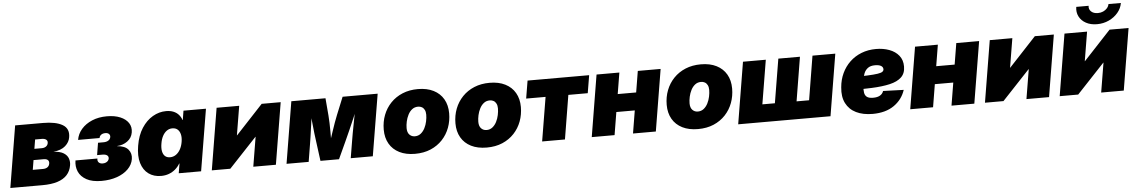

<svg xmlns="http://www.w3.org/2000/svg" viewBox="-36 -1188 9717 1641"><g transform="rotate(-5 4822.0 -368.0)"><path d="M2 0 89.4 -529.3H327.6Q437.5 -529.3 495.4 -495.6Q553.2 -461.9 540.5 -387.7Q534.2 -346.7 499 -315.2Q463.9 -283.7 395.5 -275.9Q453.1 -273.4 483.4 -254.2Q513.7 -234.9 523.2 -206.5Q532.7 -178.2 527.3 -148.4Q519.5 -100.1 489.5 -66.9Q459.5 -33.7 406.7 -16.8Q354 0 277.3 0ZM206.5 -137.7H293.9Q317.9 -137.7 332.8 -148.2Q347.7 -158.7 351.1 -178.7Q354.5 -198.7 342.8 -209.5Q331.1 -220.2 307.1 -220.2H220.2ZM235.8 -315.4H298.3Q321.3 -315.4 335.9 -325.9Q350.6 -336.4 353.5 -354.5Q356.9 -373.5 344 -384Q331.1 -394.5 305.7 -394.5H249Z M784.2 7.8Q704.6 7.8 655.8 -19Q606.9 -45.9 587.6 -90.1Q568.4 -134.3 577.1 -186H765.1Q761.2 -165 772.7 -152.6Q784.2 -140.1 807.1 -140.1Q822.3 -140.1 833.7 -145Q845.2 -149.9 852.3 -158.2Q859.4 -166.5 861.3 -176.8Q864.3 -195.3 850.8 -205.3Q837.4 -215.3 812 -215.3H765.1L782.2 -319.8H829.1Q854.5 -319.8 870.8 -330.1Q887.2 -340.3 890.6 -359.4Q893.1 -375.5 882.6 -386Q872.1 -396.5 851.6 -396.5Q829.6 -396.5 815.7 -386.5Q801.8 -376.5 798.8 -358.9H614.7Q623 -410.2 658.2 -450.7Q693.4 -491.2 749.5 -514.9Q805.7 -538.6 877.4 -538.6Q943.4 -538.6 991 -518.8Q1038.6 -499 1061.8 -463.9Q1085 -428.7 1077.1 -382.3Q1069.3 -335.9 1031.2 -308.1Q993.2 -280.3 942.9 -277.8V-276.4Q1009.8 -271.5 1037.8 -237.3Q1065.9 -203.1 1058.1 -155.8Q1050.3 -107.9 1013.2 -70.8Q976.1 -33.7 917 -12.9Q857.9 7.8 784.2 7.8Z M1295.4 9.8Q1232.4 9.8 1188 -22.5Q1143.6 -54.7 1125.2 -116Q1106.9 -177.2 1121.6 -264.6Q1136.2 -353 1175.8 -414.1Q1215.3 -475.1 1270 -506.8Q1324.7 -538.6 1384.8 -538.6Q1421.4 -538.6 1448 -527.6Q1474.6 -516.6 1492.2 -496.8Q1509.8 -477.1 1518.6 -450.7H1521L1533.7 -529.3H1726.6L1638.7 0H1446.8L1460.4 -82H1457.5Q1441.4 -54.2 1417.2 -33.7Q1393.1 -13.2 1362.3 -1.7Q1331.5 9.8 1295.4 9.8ZM1385.3 -142.6Q1412.1 -142.6 1434.6 -157.5Q1457 -172.4 1472.7 -200Q1488.3 -227.5 1494.6 -264.6Q1501 -302.7 1494.1 -330.1Q1487.3 -357.4 1470 -372.3Q1452.6 -387.2 1425.3 -387.2Q1398.9 -387.2 1377.7 -372.3Q1356.4 -357.4 1341.8 -330.1Q1327.1 -302.7 1321.3 -264.6Q1314.9 -227.1 1320.3 -199.7Q1325.7 -172.4 1342 -157.5Q1358.4 -142.6 1385.3 -142.6Z M2280.3 0H2086.4L2128.4 -253.4H2127L1889.2 0H1730.5L1817.9 -529.3H2011.7L1970.2 -279.3H1971.7L2204.6 -529.3H2367.7Z M2371.6 0 2459 -529.3H2752L2764.6 -379.4Q2767.1 -352.5 2768.1 -315.4Q2769 -278.3 2769.3 -238.3Q2769.5 -198.2 2769 -160.9Q2768.6 -123.5 2768.1 -95.2H2739.7Q2748.5 -123 2761 -160.4Q2773.4 -197.8 2786.9 -238Q2800.3 -278.3 2813.5 -315.4Q2826.7 -352.5 2837.9 -379.4L2898.9 -529.3H3199.7L3111.8 0H2922.4L2946.3 -143.1Q2950.7 -172.4 2957.8 -210.2Q2964.8 -248 2972.9 -290Q2981 -332 2988.8 -373.5Q2996.6 -415 3002.4 -451.7H3020Q3000.5 -399.9 2976.6 -343.8Q2952.6 -287.6 2929.4 -235.6Q2906.2 -183.6 2887.7 -143.1L2821.8 0H2662.6L2643.6 -143.1Q2637.7 -185.1 2631.3 -237.5Q2625 -290 2619.9 -345.7Q2614.7 -401.4 2612.3 -451.7H2630.4Q2624.5 -415 2618.7 -373.5Q2612.8 -332 2606.9 -290Q2601.1 -248 2595.5 -210.2Q2589.8 -172.4 2585 -143.1L2561.5 0Z M3474.1 10.7Q3396 10.7 3340.1 -17.3Q3284.2 -45.4 3254.4 -96.9Q3224.6 -148.4 3224.6 -218.3Q3224.6 -285.6 3247.1 -343.8Q3269.5 -401.9 3311.8 -445.8Q3354 -489.7 3413.1 -514.2Q3472.2 -538.6 3544.9 -538.6Q3623 -538.6 3678.7 -510.5Q3734.4 -482.4 3764.2 -430.9Q3793.9 -379.4 3793.9 -309.6Q3793.9 -244.6 3772.5 -186.8Q3751 -128.9 3709.5 -84.5Q3668 -40 3608.6 -14.6Q3549.3 10.7 3474.1 10.7ZM3484.9 -138.7Q3514.6 -138.7 3536.1 -156Q3557.6 -173.3 3571.3 -200.2Q3585 -227.1 3591.3 -257.6Q3597.7 -288.1 3597.7 -314.5Q3597.7 -339.4 3589.1 -356Q3580.6 -372.6 3566.2 -380.6Q3551.8 -388.7 3534.2 -388.7Q3503.9 -388.7 3482.4 -371.8Q3460.9 -355 3447.3 -328.1Q3433.6 -301.3 3427 -271.2Q3420.4 -241.2 3420.4 -214.4Q3420.4 -176.8 3439.2 -157.7Q3458 -138.7 3484.9 -138.7Z M4089.4 10.7Q4011.2 10.7 3955.3 -17.3Q3899.4 -45.4 3869.6 -96.9Q3839.8 -148.4 3839.8 -218.3Q3839.8 -285.6 3862.3 -343.8Q3884.8 -401.9 3927 -445.8Q3969.2 -489.7 4028.3 -514.2Q4087.4 -538.6 4160.2 -538.6Q4238.3 -538.6 4293.9 -510.5Q4349.6 -482.4 4379.4 -430.9Q4409.2 -379.4 4409.2 -309.6Q4409.2 -244.6 4387.7 -186.8Q4366.2 -128.9 4324.7 -84.5Q4283.2 -40 4223.9 -14.6Q4164.6 10.7 4089.4 10.7ZM4100.1 -138.7Q4129.9 -138.7 4151.4 -156Q4172.9 -173.3 4186.5 -200.2Q4200.2 -227.1 4206.5 -257.6Q4212.9 -288.1 4212.9 -314.5Q4212.9 -339.4 4204.3 -356Q4195.8 -372.6 4181.4 -380.6Q4167 -388.7 4149.4 -388.7Q4119.1 -388.7 4097.7 -371.8Q4076.2 -355 4062.5 -328.1Q4048.8 -301.3 4042.2 -271.2Q4035.6 -241.2 4035.6 -214.4Q4035.6 -176.8 4054.4 -157.7Q4073.2 -138.7 4100.1 -138.7Z M4564.5 0 4627 -377H4460.4L4485.8 -529.3H5014.2L4988.8 -377H4822.3L4760.3 0Z M5459.5 -347.2 5434.1 -195.3H5160.6L5186 -347.2ZM5273.4 -529.3 5186 0H4990.2L5077.6 -529.3ZM5627.4 -529.3 5540 0H5344.2L5431.6 -529.3Z M5901.9 10.7Q5823.7 10.7 5767.8 -17.3Q5711.9 -45.4 5682.1 -96.9Q5652.3 -148.4 5652.3 -218.3Q5652.3 -285.6 5674.8 -343.8Q5697.3 -401.9 5739.5 -445.8Q5781.7 -489.7 5840.8 -514.2Q5899.9 -538.6 5972.7 -538.6Q6050.8 -538.6 6106.4 -510.5Q6162.1 -482.4 6191.9 -430.9Q6221.7 -379.4 6221.7 -309.6Q6221.7 -244.6 6200.2 -186.8Q6178.7 -128.9 6137.2 -84.5Q6095.7 -40 6036.4 -14.6Q5977.1 10.7 5901.9 10.7ZM5912.6 -138.7Q5942.4 -138.7 5963.9 -156Q5985.4 -173.3 5999 -200.2Q6012.7 -227.1 6019 -257.6Q6025.4 -288.1 6025.4 -314.5Q6025.4 -339.4 6016.8 -356Q6008.3 -372.6 5993.9 -380.6Q5979.5 -388.7 5961.9 -388.7Q5931.6 -388.7 5910.2 -371.8Q5888.7 -355 5875 -328.1Q5861.3 -301.3 5854.7 -271.2Q5848.1 -241.2 5848.1 -214.4Q5848.1 -176.8 5866.9 -157.7Q5885.7 -138.7 5912.6 -138.7Z M6334 -529.3H6529.8L6467.3 -151.9H6574.7L6637.2 -529.3H6822.8L6760.7 -151.9H6868.2L6930.2 -529.3H7126L7038.6 0H6246.6Z M7399.9 11.7Q7316.9 11.7 7258.3 -17.1Q7199.7 -45.9 7171.4 -101.8Q7143.1 -157.7 7151.4 -237.8Q7156.7 -302.7 7182.4 -357.7Q7208 -412.6 7250.5 -453.1Q7293 -493.7 7350.1 -516.1Q7407.2 -538.6 7476.1 -538.6Q7538.1 -538.6 7589.4 -519.5Q7640.6 -500.5 7671.1 -462.9Q7701.7 -425.3 7701.7 -369.1Q7701.7 -310.5 7666.7 -277.3Q7631.8 -244.1 7566.7 -229Q7501.5 -213.9 7410.4 -210.2Q7319.3 -206.5 7206.5 -206.5L7224.6 -316.9Q7321.8 -316.9 7381.1 -319.3Q7440.4 -321.8 7471.4 -326.7Q7502.4 -331.5 7513.4 -340.1Q7524.4 -348.6 7524.4 -360.8Q7524.4 -379.9 7506.6 -390.4Q7488.8 -400.9 7455.6 -400.9Q7416 -400.9 7393.6 -384Q7371.1 -367.2 7360.6 -340.6Q7350.1 -314 7346.4 -285.2Q7342.8 -256.3 7340.8 -231.9Q7337.9 -200.2 7341.6 -176Q7345.2 -151.9 7362.3 -138.7Q7379.4 -125.5 7416 -125.5Q7453.1 -125.5 7475.3 -138.9Q7497.6 -152.3 7504.9 -175.8L7681.6 -169.9Q7655.3 -88.4 7583.3 -38.3Q7511.2 11.7 7399.9 11.7Z M8191.9 -347.2 8166.5 -195.3H7893.1L7918.5 -347.2ZM8005.9 -529.3 7918.5 0H7722.7L7810.1 -529.3ZM8359.9 -529.3 8272.5 0H8076.7L8164.1 -529.3Z M8913.6 0H8719.7L8761.7 -253.4H8760.3L8522.5 0H8363.8L8451.2 -529.3H8645L8603.5 -279.3H8605L8837.9 -529.3H9001Z M9554.7 0H9360.8L9402.8 -253.4H9401.4L9163.6 0H9004.9L9092.3 -529.3H9286.1L9244.6 -279.3H9246.1L9479 -529.3H9642.1ZM9377 -585Q9322.3 -585 9282.5 -606.7Q9242.7 -628.4 9223.9 -665.5Q9205.1 -702.6 9212.4 -748H9318.4Q9313.5 -718.8 9334.5 -699Q9355.5 -679.2 9392.6 -679.2Q9417 -679.2 9437.5 -688.2Q9458 -697.3 9471.7 -712.9Q9485.4 -728.5 9488.8 -748H9595.2Q9587.9 -702.6 9556.6 -665.5Q9525.4 -628.4 9478.5 -606.7Q9431.6 -585 9377 -585Z"/></g></svg>

Font: Inter 24pt Black
Style: Italic
Weight: 900
Italic angle: -9.3988°
Designer: Rasmus Andersson
Foundry: rsms
Version: Version 4.001;git-66647c0bb